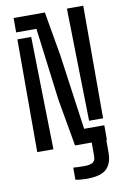

<svg xmlns="http://www.w3.org/2000/svg" viewBox="-106 -862 745 1128"><g transform="rotate(-10 266.0 -297.5)"><path d="M283.5 0 234 -280.5 179 -714H58V-800H244.5L290 -538L353 -87H473.5V0H470V75Q470 140.5 435.8 172.8Q401.5 205 318 205Q304 205 285 203.5Q266 202 250.5 199V126.5Q276.5 129 316.5 129Q350 129 366.5 118.8Q383 108.5 383 81V0ZM390 -128.5 382 -501.5 376 -800H473.5V-128.5ZM58 0V-672.5H140.5L148 -305L154.5 0Z"/></g></svg>

Font: Big Shoulders Stencil Text SemiBold
Style: Regular
Weight: 600
Designer: Patric King
Foundry: XO Type Co
Version: Version 1.000